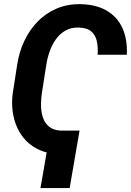

<svg xmlns="http://www.w3.org/2000/svg" viewBox="-20 -742 640 938"><path d="M272.5 -104.5 262.2 11.2Q213.4 8.3 175.3 -8.3Q137.2 -24.9 109.4 -52.7Q81.5 -80.6 64.7 -117.2Q47.9 -153.8 42 -196.3Q36.1 -238.8 42 -284.7L64 -426.3Q73.2 -486.8 98.1 -540.5Q123 -594.2 162.6 -635.3Q202.1 -676.3 255.1 -699.5Q308.1 -722.7 373 -721.7Q449.7 -720.2 501.5 -689.9Q553.2 -659.7 578.1 -605Q603 -550.3 599.6 -474.6H457Q459.5 -510.7 453.1 -540.5Q446.8 -570.3 426 -588.4Q405.3 -606.4 363.8 -607.4Q327.1 -608.4 299.6 -592.5Q272 -576.7 252.9 -549.8Q233.9 -522.9 222.7 -491Q211.4 -459 206.5 -427.2L184.1 -284.2Q181.2 -261.7 180.4 -237.3Q179.7 -212.9 183.8 -190.2Q188 -167.5 198.2 -148.9Q208.5 -130.4 226.6 -118.4Q244.6 -106.4 272.5 -104.5ZM368.7 -104 320.3 176.8H177.7L226.6 -104Z"/></svg>

Font: Roboto
Style: Bold Italic
Weight: 700
Italic angle: -12°
Designer: Christian Robertson
Foundry: Google
Version: Version 3.0